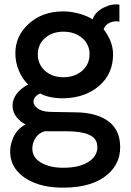

<svg xmlns="http://www.w3.org/2000/svg" viewBox="-20 -608 596 873"><path d="M274.9 245.1Q167.5 247.1 100.1 205.1Q32.7 163.1 26.9 95.2Q22.9 56.6 40.5 17.1Q58.1 -22.5 96.2 -42Q72.8 -53.7 54.9 -76.2Q37.1 -98.6 37.1 -127Q37.1 -184.6 107.9 -224.1Q82 -248 65.9 -286.4Q49.8 -324.7 49.8 -366.2Q49.8 -445.3 111.6 -500.7Q173.3 -556.2 268.1 -556.2Q301.8 -556.2 339.1 -546.1Q376.5 -536.1 400.9 -520Q412.6 -553.7 450.7 -573Q488.8 -592.3 522.9 -586.9V-509.8Q499.5 -513.7 479.2 -504.9Q459 -496.1 451.2 -475.1Q494.1 -418.9 494.1 -360.8Q494.1 -272.9 431.4 -218.3Q368.7 -163.6 271 -161.1Q234.9 -160.6 206.3 -167.2Q177.7 -173.8 163.1 -183.1Q146 -176.3 137.7 -163.6Q129.4 -150.9 133.8 -137.2Q138.7 -121.1 158.9 -110.1Q179.2 -99.1 216.8 -99.1L326.2 -97.2Q411.1 -96.2 463.9 -62.7Q516.6 -29.3 524.9 36.1Q536.1 128.9 468 186.3Q399.9 243.7 274.9 245.1ZM387.2 -361.8Q387.2 -406.7 353.3 -435.3Q319.3 -463.9 268.1 -463.9Q217.8 -463.9 184.8 -435.1Q151.9 -406.2 151.9 -360.8Q151.9 -315.4 184.8 -286.1Q217.8 -256.8 268.1 -256.8Q319.8 -256.8 353.5 -286.1Q387.2 -315.4 387.2 -361.8ZM421.9 50.8Q415.5 -11.2 282.2 -11.2H184.1Q157.2 -4.4 142.1 18.3Q127 41 127 67.9Q127 108.4 166.7 131.6Q206.5 154.8 267.1 154.8Q343.8 154.8 385.7 125.7Q427.7 96.7 421.9 50.8Z"/></svg>

Font: Oakes Grotesk Medium
Style: Regular
Weight: 500
Designer: Samuel Oakes
Foundry: Samuel Oakes
Version: Version 1.000;PS 001.000;hotconv 1.0.88;makeotf.lib2.5.64775